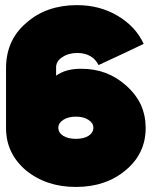

<svg xmlns="http://www.w3.org/2000/svg" viewBox="-20 -740 601 760"><path d="M548.8 -566.4Q514.6 -549.8 464.8 -526.4Q415 -502.9 370.1 -482.4Q358.4 -505.9 337.9 -517.6Q316.4 -530.3 286.1 -530.3Q251 -530.3 226.6 -513.7Q202.1 -498 202.1 -473.6Q202.1 -467.8 202.1 -458Q202.1 -448.2 202.1 -440.4Q220.7 -454.1 245.1 -460.9Q269.5 -467.8 301.8 -467.8Q353.5 -467.8 398.4 -451.2Q443.4 -433.6 480.5 -400.4Q518.6 -366.2 538.1 -324.2Q556.6 -282.2 556.6 -233.4Q556.6 -182.6 537.1 -141.6Q517.6 -99.6 477.5 -66.4Q438.5 -33.2 388.7 -16.6Q339.8 0 280.3 0Q221.7 0 171.9 -16.6Q122.1 -33.2 82 -66.4Q43 -99.6 23.4 -141.6Q3.9 -182.6 3.9 -233.4Q3.9 -277.3 3.9 -344.7Q3.9 -411.1 3.9 -470.7Q3.9 -524.4 23.4 -569.3Q43 -614.3 84 -649.4Q124 -684.6 173.8 -702.1Q224.6 -719.7 284.2 -719.7Q375 -719.7 445.3 -677.7Q516.6 -635.7 548.8 -566.4ZM280.3 -278.3Q250 -278.3 230.5 -265.6Q210.9 -252.9 210.9 -234.4Q210.9 -214.8 230.5 -202.1Q250 -190.4 280.3 -190.4Q310.5 -190.4 330.1 -202.1Q349.6 -214.8 349.6 -234.4Q349.6 -252.9 330.1 -265.6Q310.5 -278.3 280.3 -278.3Z"/></svg>

Font: Cocogoose
Style: Regular
Weight: 400
Designer: Cosimo Lorenzo Pancini
Version: Version 1.000